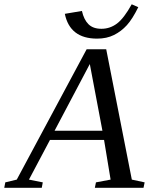

<svg xmlns="http://www.w3.org/2000/svg" viewBox="-75 -895 709 915"><path d="M128.9 -25.9 124 0H-54.7L-49.8 -25.9L4.9 -39.1L337.9 -660.2H431.2L553.2 -39.1L614.3 -25.9L608.9 0H377L382.3 -25.9L452.1 -39.1L420.9 -228H163.1L63 -39.1ZM353 -589.8 185.1 -272H413.1ZM408.2 -757.8Q449.2 -757.8 482.4 -782.7Q515.6 -807.6 552.7 -874.5L584 -860.8Q556.2 -804.2 529.5 -774.9Q502.9 -745.6 468.3 -728.3Q433.6 -710.9 387.7 -710.9Q258.3 -710.9 233.9 -829.1L315.4 -842.8Q324.7 -801.3 346.7 -779.5Q368.7 -757.8 408.2 -757.8Z"/></svg>

Font: Liberation Serif
Style: Italic
Weight: 400
Italic angle: -16.333°
Designer: Steve Matteson
Foundry: Ascender Corporation
Version: Version 2.1.5